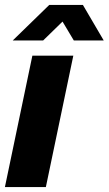

<svg xmlns="http://www.w3.org/2000/svg" viewBox="-36 -763 443 783"><path d="M16 -598 165 -743H302L387 -598H265L219 -675L140 -598ZM-16 0 96 -536H263L151 0Z"/></svg>

Font: Mona Sans Expanded
Style: Bold Italic
Weight: 700
Width: 7
Italic angle: -11.7°
Designer: Deni Anggara
Foundry: GitHub
Version: Version 1.001;gftools[0.9.33]